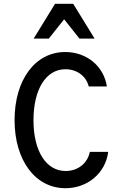

<svg xmlns="http://www.w3.org/2000/svg" viewBox="-20 -985 640 1015"><path d="M455 -182C443 -122 392 -81 327 -81C224 -81 157 -186 157 -349C157 -513 223 -619 326 -619C386 -619 436 -583 449 -528H545C529 -635 438 -710 325 -710C166 -710 57 -563 57 -350C57 -137 167 10 326 10C443 10 538 -70 552 -182ZM158 -781H238L319 -883L400 -781H480L367 -965H271Z"/></svg>

Font: CommitMono
Style: 500Regular
Weight: 500
Monospace: yes
Designer: Eigil Nikolajsen
Foundry: Eigil Nikolajsen
Version: Version 1.143